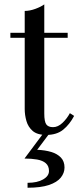

<svg xmlns="http://www.w3.org/2000/svg" viewBox="-20 -610 375 878"><path d="M191.5 7Q150.5 7 129.5 -11.2Q108.5 -29.5 100.8 -56.8Q93 -84 93 -111.5V-560Q116 -560 141.8 -569.5Q167.5 -579 182.5 -590V-91Q182.5 -53.5 191.8 -41Q201 -28.5 222.5 -28.5Q245 -28.5 265.8 -48.2Q286.5 -68 299.5 -92.5L319 -80Q298.5 -41 269 -17Q239.5 7 191.5 7ZM27.5 -437V-460H289.5V-437ZM106 248.5V226Q150.5 226 177.2 210.5Q204 195 204 172Q204 149 189.5 136.5Q175 124 149.8 119.5Q124.5 115 92 115L180 -3H208.5L150 75Q186.5 76.5 214.5 85Q242.5 93.5 258.8 110.8Q275 128 275 156Q275 181 258 202.2Q241 223.5 203.8 236Q166.5 248.5 106 248.5Z"/></svg>

Font: BodoniModa 10 Custom
Style: Regular
Weight: 400
Designer: Owen Earl
Foundry: indestructible type
Version: Version 2.005